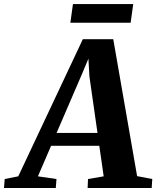

<svg xmlns="http://www.w3.org/2000/svg" viewBox="-97 -942 783 962"><path d="M-77 0 -73.5 -45 -5.5 -58.5 318 -745.5H470.5L590 -59.5L666 -45L663 0H342L344 -45L422.5 -58.5L400.5 -211.5H159L93 -58.5L186 -45L182.5 0ZM186.5 -276H391.5L351 -559L346 -648L312 -567ZM268.5 -921.5H570.5L557.5 -828H255.5Z"/></svg>

Font: Merriweather 36pt ExtraBold
Style: Italic
Weight: 800
Italic angle: -7.8°
Version: Version 2.101